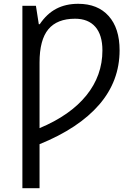

<svg xmlns="http://www.w3.org/2000/svg" viewBox="-20 -745 701 1005"><path d="M389.2 -725.1Q491.7 -725.1 548.8 -661.1Q606 -597.2 606 -481.9Q606 -320.8 499.3 -197.3Q392.6 -73.7 187 9.8V240.2H97.2V-714.8H168L183.1 -618.2H188Q225.1 -673.3 274.7 -699.2Q324.2 -725.1 389.2 -725.1ZM187 -74.2Q348.1 -141.6 432.1 -245.6Q516.1 -349.6 516.1 -481Q516.1 -562 479 -604.5Q441.9 -647 373 -647Q278.8 -647 232.9 -591.6Q187 -536.1 187 -418Z"/></svg>

Font: Noto Sans Southeast Asian
Style: Regular
Weight: 400
Designer: Monotype Design Team
Foundry: Monotype Imaging Inc.
Version: Version 1.06 uh; ttfautohint (v1.4.1)